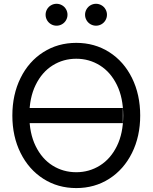

<svg xmlns="http://www.w3.org/2000/svg" viewBox="-20 -961 789 993"><path d="M615.2 -324.2H115.2V-402.3H615.2ZM43.9 -363.3Q43.9 -471.7 86.2 -557.4Q128.4 -643.1 203.9 -691.2Q279.3 -739.3 374.5 -739.3Q469.7 -739.3 545.2 -691.2Q620.6 -643.1 662.8 -557.4Q705.1 -471.7 705.1 -363.3Q705.1 -255.4 662.6 -169.9Q620.1 -84.5 544.9 -36.4Q469.7 11.7 374.5 11.7Q279.3 11.7 204.1 -36.4Q128.9 -84.5 86.4 -169.9Q43.9 -255.4 43.9 -363.3ZM617.2 -363.3Q617.2 -455.1 584.7 -521.5Q552.2 -587.9 496.8 -622.6Q441.4 -657.2 374.5 -657.2Q307.1 -657.2 252 -622.6Q196.8 -587.9 164.3 -521.5Q131.8 -455.1 131.8 -363.3Q131.8 -272 164.3 -205.6Q196.8 -139.2 252 -104.7Q307.1 -70.3 374.5 -70.3Q441.4 -70.3 496.8 -105Q552.2 -139.6 584.7 -205.8Q617.2 -272 617.2 -363.3ZM419.9 -884.8Q419.9 -899.9 427.5 -913.1Q435.1 -926.3 448.2 -933.8Q461.4 -941.4 476.6 -941.4Q491.7 -941.4 504.9 -933.8Q518.1 -926.3 525.6 -913.1Q533.2 -899.9 533.2 -884.8Q533.2 -869.6 525.6 -856.4Q518.1 -843.3 504.9 -835.7Q491.7 -828.1 476.6 -828.1Q461.4 -828.1 448.2 -835.7Q435.1 -843.3 427.5 -856.4Q419.9 -869.6 419.9 -884.8ZM215.8 -884.8Q215.8 -899.9 223.4 -913.1Q231 -926.3 244.1 -933.8Q257.3 -941.4 272.5 -941.4Q287.6 -941.4 300.8 -933.8Q314 -926.3 321.5 -913.1Q329.1 -899.9 329.1 -884.8Q329.1 -869.6 321.5 -856.4Q314 -843.3 300.8 -835.7Q287.6 -828.1 272.5 -828.1Q257.3 -828.1 244.1 -835.7Q231 -843.3 223.4 -856.4Q215.8 -869.6 215.8 -884.8Z"/></svg>

Font: Intratopia Thin
Style: Regular
Weight: 100
Designer: Rasmus Andersson
Foundry: rsms
Version: Version 3.000;Glyphs 3.2.3 (3260)